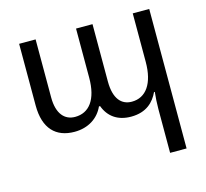

<svg xmlns="http://www.w3.org/2000/svg" viewBox="-105 -612 1041 968"><g transform="rotate(-15 416.0 -128.0)"><path d="M667 236H753V-492H667V-239C667 -126 622 -63 548 -63C495 -63 457 -101 457 -193V-492H371V-236C371 -121 325 -63 252 -63C198 -63 160 -103 160 -189V-492H74V-170C74 -49 133 9 230 9C302 9 356 -27 381 -83H387C408 -26 454 9 525 9C606 9 646 -34 668 -81H672C669 -50 667 -24 667 7Z"/></g></svg>

Font: Noto Sans Armenian SemiCondensed
Style: Regular
Weight: 400
Width: 4
Designer: Monotype Design Team
Foundry: Monotype Imaging Inc.
Version: Version 2.008